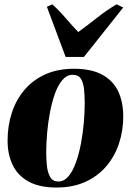

<svg xmlns="http://www.w3.org/2000/svg" viewBox="-20 -826 586 860"><path d="M311 -518Q389 -518 437.8 -491.5Q486.5 -465 509.2 -417.2Q532 -369.5 532 -304.5Q532 -239.5 512.5 -181.8Q493 -124 455 -80Q417 -36 361.2 -11Q305.5 14 233.5 14Q156.5 14 108 -12.8Q59.5 -39.5 36.8 -87Q14 -134.5 14 -196Q14 -264 33.5 -322.5Q53 -381 91 -425Q129 -469 184.2 -493.5Q239.5 -518 311 -518ZM305.5 -491Q279.5 -491 259.8 -468Q240 -445 226.2 -406.8Q212.5 -368.5 203.8 -322.5Q195 -276.5 191 -229.5Q187 -182.5 187 -143Q187 -112.5 190.2 -82.5Q193.5 -52.5 205 -32.8Q216.5 -13 241 -13Q267 -13 286.8 -36.5Q306.5 -60 320.2 -98.8Q334 -137.5 342.8 -184Q351.5 -230.5 355.5 -277.5Q359.5 -324.5 359.5 -364Q359.5 -399.5 356.2 -428.2Q353 -457 341.8 -474Q330.5 -491 305.5 -491ZM274 -571 190 -795.5 214 -806.5Q243.5 -780.5 273 -746.2Q302.5 -712 330.5 -682.5Q375 -715 416.8 -748Q458.5 -781 502 -806.5L532 -792.5L356 -571Z"/></svg>

Font: Merriweather 144pt Black
Style: Italic
Weight: 900
Italic angle: -7.8°
Version: Version 2.101